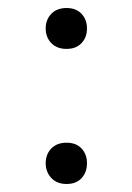

<svg xmlns="http://www.w3.org/2000/svg" viewBox="-20 -602 330 479"><path d="M197 -531Q197 -509 183.5 -494.5Q170 -480 146 -480Q122 -480 108 -494.5Q94 -509 94 -531Q94 -553 108 -567.5Q122 -582 146 -582Q170 -582 183.5 -567.5Q197 -553 197 -531ZM146 -246Q170 -246 183.5 -231.5Q197 -217 197 -195Q197 -172 183.5 -157.5Q170 -143 146 -143Q122 -143 108 -158Q94 -173 94 -195Q94 -217 108 -231.5Q122 -246 146 -246Z"/></svg>

Font: SUIT Medium
Style: Regular
Weight: 500
Designer: Sunn Youn; Korean Glyphs from Source Han Sans (Sandoll Communications; Soo-young Jang, Joo-yeon Kang)
Foundry: Sunn
Version: Version 1.120